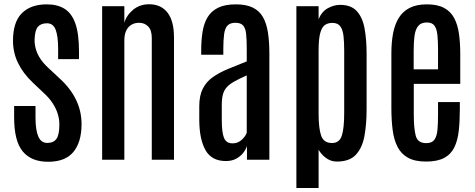

<svg xmlns="http://www.w3.org/2000/svg" viewBox="-20 -762 2265 916"><path d="M209.5 9.8Q129.4 9.8 88.4 -39.6Q47.4 -88.9 47.4 -202.6V-256.3H149.4V-200.7Q149.4 -142.1 162.6 -111.1Q175.8 -80.1 205.6 -80.1Q235.4 -80.1 249.3 -99.4Q263.2 -118.7 263.2 -168.5Q263.2 -193.8 255.4 -219Q247.6 -244.1 231.7 -268.8Q215.8 -293.5 190.9 -316.4L136.2 -368.2Q90.3 -411.6 66.2 -461.2Q42 -510.7 42 -567.4Q42 -657.2 84.5 -699.2Q127 -741.2 203.1 -741.2Q253.9 -741.2 288.1 -720Q322.3 -698.7 339.6 -649.7Q356.9 -600.6 356.9 -516.1V-480H257.3V-530.3Q257.3 -588.9 245.6 -619.9Q233.9 -650.9 204.1 -650.9Q175.3 -650.9 160.9 -634.3Q146.5 -617.7 145 -573.7Q144.5 -551.3 150.9 -528.3Q157.2 -505.4 171.6 -483.2Q186 -460.9 209 -439.5L265.1 -387.2Q316.9 -339.8 343 -285.4Q369.1 -231 369.1 -169.9Q369.1 -85 330.6 -37.6Q292 9.8 209.5 9.8Z M467.3 0V-732.4H573.2V-653.3Q583 -688.5 614.7 -715.1Q646.5 -741.7 691.4 -741.7Q748 -741.7 779.1 -701.9Q810.1 -662.1 810.1 -582.5V0H704.1V-580.6Q704.1 -618.2 687 -635.7Q669.9 -653.3 643.1 -653.3Q623 -653.3 607.2 -644Q591.3 -634.8 582.3 -616.2Q573.2 -597.7 573.2 -568.8V0Z M1057.6 6.3Q989.7 6.3 960.4 -45.7Q931.2 -97.7 930.7 -189V-254.9Q930.7 -305.7 947.3 -338.6Q963.9 -371.6 994.4 -393.3Q1024.9 -415 1066.4 -432.4Q1107.9 -449.7 1157.2 -469.2V-527.3Q1157.2 -572.3 1154.3 -599.9Q1151.4 -627.4 1139.9 -640.4Q1128.4 -653.3 1103 -653.3Q1078.1 -653.3 1065.7 -640.4Q1053.2 -627.4 1049.3 -599.6Q1045.4 -571.8 1045.4 -527.8V-501H939.9V-522Q939.9 -569.8 946.3 -609.9Q952.6 -649.9 970 -679.2Q987.3 -708.5 1020 -724.9Q1052.7 -741.2 1105.5 -741.2Q1154.8 -741.2 1186 -725.8Q1217.3 -710.4 1234.4 -680.7Q1251.5 -650.9 1258.3 -606.7Q1265.1 -562.5 1265.1 -504.4V0H1158.2V-65.4Q1153.3 -49.3 1140.4 -32.7Q1127.4 -16.1 1106.9 -4.9Q1086.4 6.3 1057.6 6.3ZM1089.4 -78.1Q1115.2 -78.1 1133.5 -95.2Q1151.9 -112.3 1157.2 -129.4V-402.3Q1121.6 -386.7 1098.4 -373.5Q1075.2 -360.4 1062 -345.9Q1048.8 -331.5 1043.5 -311.5Q1038.1 -291.5 1038.1 -261.2V-190.4Q1038.1 -130.9 1048.6 -104.5Q1059.1 -78.1 1089.4 -78.1Z M1394 134.8V-732.4H1500V-670.4Q1514.6 -706.5 1543.7 -722.7Q1572.8 -738.8 1602.5 -738.8Q1655.8 -738.8 1683.1 -708Q1710.4 -677.2 1719.7 -624.3Q1729 -571.3 1729 -504.9V-239.3Q1729 -169.4 1718.8 -113.3Q1708.5 -57.1 1678.2 -24.2Q1647.9 8.8 1586.9 8.8Q1558.6 8.8 1535.4 -8.3Q1512.2 -25.4 1500 -47.9V134.8ZM1564.5 -79.6Q1599.6 -80.1 1610.8 -115Q1622.1 -149.9 1622.1 -223.1V-521Q1622.1 -560.1 1618.9 -589.6Q1615.7 -619.1 1603.8 -636Q1591.8 -652.8 1565.9 -652.8Q1545.4 -652.8 1530.8 -643.3Q1516.1 -633.8 1508.1 -605.5Q1500 -577.1 1500 -521V-219.2Q1500 -149.9 1512.2 -114.7Q1524.4 -79.6 1564.5 -79.6Z M2012.7 8.8Q1959.5 8.8 1926.8 -9.3Q1894 -27.3 1876.7 -61Q1859.4 -94.7 1853.3 -141.8Q1847.2 -189 1847.2 -246.1V-507.8Q1847.2 -559.6 1855.2 -602.3Q1863.3 -645 1882.1 -676Q1900.9 -707 1933.8 -724.1Q1966.8 -741.2 2016.6 -741.2Q2067.4 -741.2 2098.9 -724.1Q2130.4 -707 2147 -675.5Q2163.6 -644 2169.7 -600.3Q2175.8 -556.6 2175.8 -503.9V-361.8H1954.1V-216.3Q1954.1 -149.9 1963.4 -114.5Q1972.7 -79.1 2013.7 -79.1Q2041 -79.1 2052.7 -95.9Q2064.5 -112.8 2067.1 -143.3Q2069.8 -173.8 2069.8 -214.8V-274.9H2173.8V-242.2Q2173.8 -184.6 2168.7 -138.4Q2163.6 -92.3 2147.7 -59.3Q2131.8 -26.4 2099.4 -8.8Q2066.9 8.8 2012.7 8.8ZM1953.6 -431.2H2069.8V-524.4Q2069.8 -566.9 2066.7 -595.9Q2063.5 -625 2052.5 -639.9Q2041.5 -654.8 2016.6 -654.8Q1988.3 -654.8 1974.9 -637.7Q1961.4 -620.6 1957.5 -590.6Q1953.6 -560.5 1953.6 -521Z"/></svg>

Font: Antonio Medium
Style: Regular
Weight: 500
Designer: Vernon Adams
Foundry: Vernon Adams
Version: Version 1.002